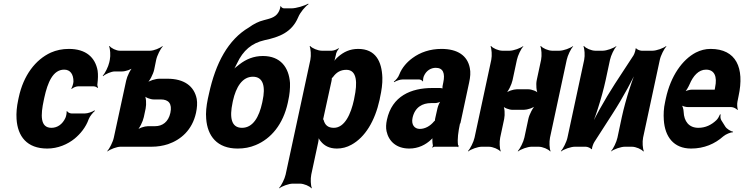

<svg xmlns="http://www.w3.org/2000/svg" viewBox="-20 -807 4093 1056"><path d="M221 -257 224 -271C242 -353 271 -424 333 -424C367 -424 384 -398 384 -359C384 -349 377 -326 372 -320L375 -318C380 -324 398 -332 408 -332H496C504 -332 513 -327 517 -323L519 -326C517 -330 514 -339 516 -347C519 -372 520 -396 517 -418C504 -491 453 -538 359 -538C322 -538 290 -531 260 -518C175 -479 109 -393 83 -271L80 -257C72 -220 69 -185 71 -153C77 -57 128 10 240 10C298 10 352 -13 391 -45C421 -70 452 -106 468 -152C474 -168 492 -189 502 -197L500 -200C488 -192 463 -183 447 -183H373C364 -183 351 -190 349 -196L346 -194C348 -188 344 -168 340 -159C324 -124 296 -104 263 -104C200 -104 203 -174 221 -257Z M584 -478 581 -464C576 -440 557 -403 545 -390L547 -388C560 -400 592 -414 611 -414H651C670 -414 704 -425 716 -438L714 -440C698 -428 679 -388 674 -364L606 -50C601 -26 582 11 570 24L571 26C586 14 622 0 643 0H814C846 0 876 -5 904 -14C974 -38 1037 -91 1058 -186C1064 -214 1066 -240 1062 -263C1048 -334 992 -374 901 -374H857C836 -374 799 -363 786 -350L787 -348C803 -360 823 -400 828 -424L839 -478C844 -502 863 -539 875 -552L874 -554C860 -542 826 -528 805 -528H640C619 -528 591 -542 583 -554L580 -552C586 -539 589 -502 584 -478ZM917 -186C906 -136 873 -113 833 -113H794C775 -113 741 -102 729 -89L731 -87C747 -99 766 -139 771 -163L781 -210C786 -234 784 -274 774 -286L771 -284C777 -271 807 -260 826 -260H865C907 -260 928 -237 917 -186Z M1284 -459C1317 -530 1365 -570 1435 -586C1516 -603 1585 -629 1620 -712C1631 -739 1659 -772 1677 -784L1675 -787C1655 -775 1609 -761 1582 -761H1543C1535 -761 1526 -767 1525 -773L1522 -772C1523 -766 1516 -746 1511 -739C1494 -709 1459 -704 1431 -696C1402 -689 1375 -675 1349 -656C1235 -589 1166 -461 1129 -290L1123 -263C1115 -224 1111 -187 1114 -154C1121 -59 1174 10 1287 10C1323 10 1355 4 1386 -9C1471 -44 1537 -123 1563 -242L1565 -252C1573 -287 1576 -320 1575 -351C1569 -436 1523 -499 1426 -499C1375 -499 1333 -481 1297 -453C1283 -443 1263 -426 1255 -416L1258 -414C1266 -424 1277 -443 1284 -459ZM1424 -252 1422 -242C1405 -163 1371 -104 1311 -104C1251 -104 1242 -162 1259 -242L1261 -252C1278 -329 1313 -385 1371 -385C1429 -385 1441 -329 1424 -252Z M1826 -500 1827 -503C1827 -514 1837 -533 1844 -539L1842 -542C1835 -536 1816 -528 1804 -528H1751C1728 -528 1696 -542 1686 -554L1683 -552C1689 -539 1692 -502 1687 -478L1551 153C1546 177 1527 214 1515 227L1516 229C1531 217 1568 203 1591 203H1629C1652 203 1684 217 1693 229L1695 227C1689 214 1687 177 1692 153L1730 -24C1733 -37 1734 -54 1731 -62L1728 -60C1729 -52 1737 -38 1744 -30C1763 -6 1791 10 1833 10C1861 10 1888 3 1913 -11C1988 -52 2042 -141 2068 -259L2070 -270C2079 -310 2084 -347 2083 -380C2080 -469 2046 -538 1950 -538C1904 -538 1870 -521 1840 -495C1829 -486 1816 -470 1811 -461L1813 -460C1819 -469 1824 -487 1826 -500ZM1816 -104C1783 -104 1767 -120 1760 -147C1759 -149 1755 -155 1754 -154L1757 -151C1758 -152 1760 -165 1761 -168L1803 -360C1804 -363 1806 -377 1805 -378L1802 -375C1803 -374 1810 -382 1812 -384C1830 -409 1853 -423 1885 -423C1945 -423 1946 -349 1929 -270L1927 -259C1910 -180 1876 -104 1816 -104Z M2512 -128 2560 -352C2567 -383 2569 -410 2564 -433C2551 -501 2497 -538 2408 -538C2345 -538 2291 -519 2249 -488C2220 -467 2191 -436 2176 -397C2171 -382 2156 -365 2146 -358L2148 -355C2158 -362 2180 -370 2195 -370H2285C2293 -370 2303 -364 2305 -359L2307 -361C2306 -366 2308 -383 2312 -390C2325 -419 2350 -434 2377 -434C2417 -434 2429 -404 2418 -353L2415 -338C2413 -331 2413 -318 2416 -314L2420 -317C2418 -321 2406 -323 2400 -323H2358C2241 -323 2136 -279 2108 -148C2103 -125 2102 -104 2106 -85C2118 -30 2160 10 2231 10C2281 10 2322 -11 2352 -40C2356 -44 2362 -50 2364 -54L2360 -55C2358 -51 2358 -43 2358 -37C2358 -26 2359 -16 2361 -7C2362 -5 2358 1 2357 3L2360 5C2361 3 2366 0 2369 0H2496C2498 0 2498 2 2499 3L2502 1C2501 0 2501 -2 2501 -4C2501 -5 2504 -7 2502 -7L2499 -10C2495 -43 2500 -80 2510 -128ZM2249 -159C2262 -218 2304 -240 2351 -240H2373C2384 -240 2404 -246 2411 -253L2408 -256C2399 -249 2389 -225 2386 -211L2375 -162C2374 -159 2371 -145 2373 -143L2377 -146C2375 -148 2369 -141 2366 -138C2347 -115 2319 -98 2289 -98C2259 -98 2241 -122 2249 -159Z M3005 -50 3097 -478C3102 -502 3120 -539 3132 -552V-554C3117 -542 3079 -528 3056 -528H3018C2995 -528 2964 -542 2955 -554L2952 -552C2958 -539 2961 -502 2956 -478L2932 -366C2927 -342 2930 -302 2940 -290L2942 -292C2935 -305 2904 -316 2885 -316H2823C2804 -316 2770 -305 2757 -292L2759 -290C2775 -302 2794 -342 2799 -366L2823 -478C2828 -502 2846 -539 2858 -552V-554C2843 -542 2805 -528 2782 -528H2744C2721 -528 2690 -542 2681 -554L2678 -552C2684 -539 2687 -502 2682 -478L2590 -50C2585 -26 2566 11 2554 24L2555 26C2570 14 2607 0 2630 0H2668C2691 0 2723 14 2732 26L2734 24C2728 11 2726 -26 2731 -50L2753 -153C2758 -177 2756 -217 2746 -229L2743 -227C2750 -214 2780 -203 2799 -203H2861C2880 -203 2915 -214 2928 -227L2927 -229C2911 -217 2891 -177 2886 -153L2864 -50C2859 -26 2840 11 2828 24L2829 26C2844 14 2881 0 2904 0H2942C2965 0 2997 14 3006 26L3008 24C3002 11 3000 -26 3005 -50Z M3464 -502 3362 -346C3307 -261 3242 -146 3213 -75L3217 -74C3250 -145 3290 -269 3311 -366L3335 -478C3340 -502 3358 -539 3370 -552V-554C3355 -542 3317 -528 3294 -528H3255C3232 -528 3201 -542 3192 -554L3189 -552C3195 -539 3198 -502 3193 -478L3101 -50C3096 -26 3077 11 3065 24L3066 26C3081 14 3119 0 3142 0H3202C3212 0 3230 8 3233 14L3236 12C3235 6 3243 -17 3249 -26L3350 -183C3405 -268 3468 -383 3497 -453L3494 -454C3461 -384 3421 -260 3400 -163L3376 -50C3371 -26 3353 11 3341 24V26C3356 14 3394 0 3417 0H3455C3478 0 3509 14 3518 26L3521 24C3515 11 3512 -26 3517 -50L3609 -478C3614 -502 3633 -539 3645 -552L3644 -554C3629 -542 3591 -528 3568 -528H3509C3499 -528 3481 -536 3478 -542L3476 -540C3476 -533 3470 -511 3464 -502Z M3888 -538C3859 -538 3833 -531 3807 -518C3733 -479 3669 -390 3642 -265L3638 -246C3630 -211 3629 -178 3631 -147C3637 -55 3685 10 3781 10C3853 10 3912 -16 3958 -57C3972 -69 3999 -80 4010 -79L4012 -83C4000 -84 3977 -98 3969 -111L3947 -146C3942 -154 3941 -169 3944 -177L3940 -178C3937 -170 3928 -153 3920 -146C3893 -120 3860 -104 3821 -104C3769 -104 3742 -140 3740 -192C3740 -206 3733 -226 3728 -233L3727 -229C3734 -223 3751 -218 3765 -218H4002C4014 -218 4031 -209 4036 -202L4038 -204C4035 -212 4033 -234 4036 -248L4042 -278C4076 -434 4029 -538 3888 -538ZM3913 -326 3912 -320C3911 -317 3910 -311 3912 -310L3914 -312C3913 -314 3909 -314 3907 -314H3786C3773 -314 3752 -308 3742 -301L3743 -297C3753 -305 3766 -328 3773 -344C3792 -389 3822 -424 3863 -424C3909 -424 3926 -387 3913 -326Z"/></svg>

Font: Asimov
Style: EdgeExtremeIt
Weight: 500
Designer: Google
Version: Version 2.000980: 2014